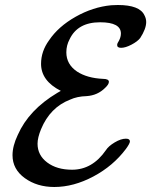

<svg xmlns="http://www.w3.org/2000/svg" viewBox="-20 -725 604 767"><path d="M223 -362Q144 -402 144 -470Q144 -520 176 -564Q213 -619 282 -658Q351 -697 424 -704Q427 -704 436.5 -704.5Q446 -705 451 -705Q538 -705 557 -664Q564 -651 564 -637Q564 -610 540 -573Q529 -559 505 -546.5Q481 -534 464 -534Q448 -534 448 -545Q448 -552 455 -562Q463 -577 463 -591Q463 -636 380 -636Q290 -636 258 -568Q245 -544 245 -516Q245 -468 288 -439Q328 -413 391 -410Q415 -410 415 -398Q415 -388 400 -374Q370 -344 326 -341Q288 -340 260 -327Q180 -296 144 -209Q130 -175 130 -151Q130 -105 168.5 -76Q207 -47 268 -47Q349 -47 403 -125Q413 -141 438 -156Q463 -171 483 -171Q499 -171 499 -160Q499 -152 483 -130Q432 -62 353 -20Q274 22 197 22Q128 22 79 -13.5Q30 -49 30 -105Q30 -142 51 -186Q95 -286 209 -354Z"/></svg>

Font: MathJax_Caligraphic
Style: Regular
Weight: 400
Version: Version 1.1